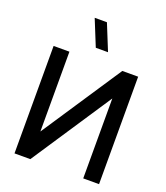

<svg xmlns="http://www.w3.org/2000/svg" viewBox="-171 -1092 1048 1209"><g transform="rotate(20 353.0 -487.5)"><path d="M405.5 -800 334.5 -975H252.5L323.5 -800ZM176 0 530.5 -535.5V0H636.5V-720H530.5L176 -185V-720H70V0Z"/></g></svg>

Font: Manrope SemiBold
Style: Regular
Weight: 600
Designer: Mikhail Sharanda
Foundry: Mikhail Sharanda
Version: Version 4.505